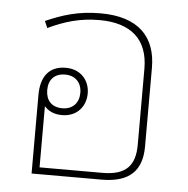

<svg xmlns="http://www.w3.org/2000/svg" viewBox="-45 -602 633 647"><g transform="rotate(5 271.5 -279.0)"><path d="M458 -390C458 -495 398 -558 270 -558C193 -558 140 -540 85 -516L95 -493C152 -520 204 -535 268 -535C376 -535 433 -483 433 -385V-128C433 -59 404 -23 323 -23H110V-230C123 -215 142 -205 170 -205C221 -205 250 -242 250 -285C250 -328 221 -365 169 -365C112 -365 85 -327 85 -266V0H322C418 0 458 -44 458 -124ZM169 -228C132 -228 113 -251 113 -285C113 -319 132 -342 169 -342C204 -342 225 -319 225 -285C225 -251 204 -228 169 -228Z"/></g></svg>

Font: Noto Sans Thai Looped Thin
Style: Regular
Weight: 100
Designer: Sasikarn Vongin, Ben Mitchell
Foundry: The Fontpad Ltd
Version: Version 1.001